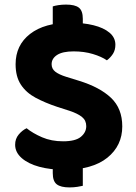

<svg xmlns="http://www.w3.org/2000/svg" viewBox="-20 -723 595 837"><path d="M210 -58H341V87Q333 89 317 91.5Q301 94 283 94Q245 94 227.5 80.5Q210 67 210 32ZM341 -529H210V-695Q218 -698 234 -700.5Q250 -703 268 -703Q307 -703 324 -689.5Q341 -676 341 -641ZM255 -107Q309 -107 332.5 -126.5Q356 -146 356 -173Q356 -198 337.5 -213Q319 -228 283 -240L230 -257Q176 -275 135 -297Q94 -319 71 -354Q48 -389 48 -443Q48 -526 111 -575Q174 -624 286 -624Q343 -624 387.5 -613Q432 -602 457.5 -580.5Q483 -559 483 -528Q483 -505 472.5 -488.5Q462 -472 446 -460Q423 -476 385 -487.5Q347 -499 301 -499Q253 -499 229 -483.5Q205 -468 205 -443Q205 -423 221 -410.5Q237 -398 269 -388L324 -371Q415 -343 464 -296.5Q513 -250 513 -172Q513 -88 448 -35.5Q383 17 260 17Q199 17 151 4Q103 -9 74.5 -34Q46 -59 46 -92Q46 -118 61.5 -136.5Q77 -155 96 -164Q123 -142 163.5 -124.5Q204 -107 255 -107Z"/></svg>

Font: Baloo Bhaijaan 2
Style: Bold
Weight: 700
Designer: Sanskriti Dholi, Noopur Datye and Ek Type
Foundry: Ek Type
Version: Version 1.701